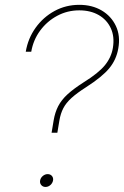

<svg xmlns="http://www.w3.org/2000/svg" viewBox="-20 -757 505 783"><path d="M190.4 -215.8 198.7 -265.6Q204.1 -298.3 217.3 -324Q230.5 -349.6 255.6 -372.6Q280.8 -395.5 321.3 -421.4Q381.8 -459 408 -491.2Q434.1 -523.4 440.4 -562Q447.8 -607.4 431.9 -641.8Q416 -676.3 382.6 -695.6Q349.1 -714.8 303.2 -714.8Q254.9 -714.8 213.4 -692.6Q171.9 -670.4 143.8 -632.3Q115.7 -594.2 107.4 -545.9H85Q94.2 -600.6 125.2 -643.8Q156.2 -687 202.4 -712.2Q248.5 -737.3 303.2 -737.3Q355.5 -737.3 394.5 -714.4Q433.6 -691.4 452.6 -651.1Q471.7 -610.8 462.4 -559.6Q454.6 -513.7 425.5 -478.5Q396.5 -443.4 331.1 -401.4Q293.5 -377.4 271.5 -357.4Q249.5 -337.4 238.3 -315.9Q227.1 -294.4 222.2 -265.6L213.9 -215.8ZM165.5 5.4Q154.8 5.4 148.2 -2.4Q141.6 -10.3 143.6 -21Q145.5 -31.7 154.5 -39.3Q163.6 -46.9 174.3 -46.9Q185.5 -46.9 191.9 -39.3Q198.2 -31.7 196.3 -21Q194.3 -10.3 185.5 -2.4Q176.8 5.4 165.5 5.4Z"/></svg>

Font: Inter 24pt Thin
Style: Italic
Weight: 250
Italic angle: -9.3988°
Version: Version 4.001;git-66647c0bb